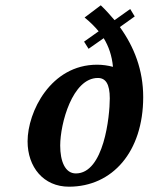

<svg xmlns="http://www.w3.org/2000/svg" viewBox="-20 -694 560 724"><path d="M84 -161C84 -64 144 10 240 10C404 10 520 -122 520 -328C520 -430 486 -517 432 -592L488 -632L471 -660L412 -618C395 -638 378 -657 360 -674L299 -628C320 -611 337 -594 352 -576L297 -537L314 -510L371 -550C390 -519 402 -484 406 -442C387 -447 367 -450 346 -450C171 -450 84 -272 84 -161ZM349 -400C378 -400 394 -378 394 -323C394 -256 372 -40 266 -40C225 -40 207 -87 207 -145C207 -228 253 -400 349 -400Z"/></svg>

Font: Pfennig
Style: BoldItalic
Weight: 700
Italic angle: -13°
Version: Version 20100423